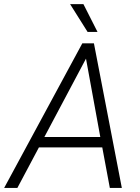

<svg xmlns="http://www.w3.org/2000/svg" viewBox="-59 -924 689 944"><path d="M443.8 -199.2H132.3L26.4 0H-38.6L345.7 -710.9H402.8L540 0H481ZM159.2 -250.5H434.1L363.8 -635.7ZM420.4 -767.1H371.6L285.6 -903.8H351.1Z"/></svg>

Font: TypoPRO Roboto
Style: Italic
Weight: 300
Italic angle: -12°
Designer: Google
Version: Version 2.136; 2016